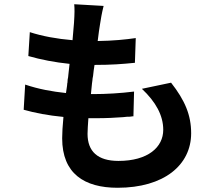

<svg xmlns="http://www.w3.org/2000/svg" viewBox="-20 -828 1040 908"><path d="M884 -198C884 -283 855 -353 789 -437L651 -408C717 -346 752 -282 752 -214C752 -132 680 -67 540 -67C442 -67 394 -112 394 -195C394 -213 396 -239 398 -269H437C482 -269 523 -271 563 -274L572 -275L582 -276C585 -276 588 -276 592 -276L601 -277C604 -278 608 -278 611 -278L614 -395C550 -387 482 -383 421 -383H410C412 -399 413 -416 415 -433L417 -448L418 -458L420 -468C422 -486 424 -504 427 -521C507 -521 558 -525 618 -531L622 -648C575 -641 514 -635 442 -634C446 -667 450 -696 453 -713C457 -739 461 -764 470 -800L331 -808C333 -786 333 -767 330 -720C328 -697 326 -669 323 -638C250 -644 179 -657 121 -676L114 -563C173 -546 240 -533 309 -526C307 -508 305 -490 303 -472L302 -462C301 -459 301 -455 300 -452L299 -437C298 -435 298 -434 298 -432L297 -422C295 -411 294 -399 292 -388C227 -395 164 -406 99 -428L92 -309C145 -294 207 -282 280 -275C276 -234 274 -198 274 -174C274 -7 379 60 536 60C755 60 884 -47 884 -198Z"/></svg>

Font: Glow Sans SC Normal
Style: Bold
Weight: 700
Designer: Ryoko NISHIZUKA (kana, bopomofo & ideographs); Paul D. Hunt (Latin, Greek & Cyrillic); Sandoll Communications, Soo-young
Version: Version 0.93